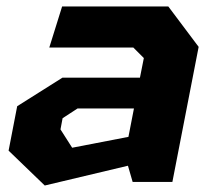

<svg xmlns="http://www.w3.org/2000/svg" viewBox="-20 -561 660 592"><path d="M389 0H511.5L592.5 -416.5L499 -541H171.5L132 -414.5H391L423.5 -382L411.5 -321.5H172.5L33 -233.5L6.5 -96.5L118 11L374.5 -50ZM166.5 -162 173 -196.5 219 -226.5H393L376 -139L202.5 -105.5Z"/></svg>

Font: Monaspace Krypton ExtraBold
Style: Italic
Weight: 800
Italic angle: -11°
Designer: Riley Cran & the Lettermatic Team
Foundry: Lettermatic
Version: Version 1.101 (Monaspace Krypton)